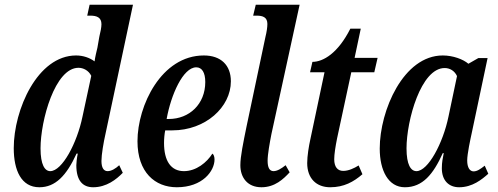

<svg xmlns="http://www.w3.org/2000/svg" viewBox="-20 -780 2103 810"><path d="M146 10C213 10 260 -38 303 -132H308C304 -112 302 -92 302 -83C302 -18 329 10 373 10C429 10 471 -23 498 -51L483 -83C468 -69 450 -58 434 -58C417 -58 408 -73 408 -101C408 -128 417 -180 425 -215L541 -760H358L348 -714H361C389 -714 408 -706 408 -678C408 -664 404 -646 399 -625L391 -579C388 -567 381 -538 379 -521C359 -536 331 -546 301 -546C138 -546 38 -317 38 -155C38 -61 70 10 146 10ZM192 -58C169 -58 151 -85 151 -154C151 -272 212 -494 311 -494C331 -494 354 -483 365 -460L328 -288C305 -176 242 -58 192 -58Z M726 10C835 10 885 -59 885 -107C885 -118 882 -128 876 -132C853 -95 808 -58 756 -58C701 -58 672 -101 672 -177C672 -195 674 -216 677 -230H707C847 -230 954 -328 954 -437C954 -505 912 -546 840 -546C661 -546 560 -335 560 -184C560 -53 634 10 726 10ZM683 -278C701 -379 752 -496 808 -496C832 -496 846 -474 846 -434C846 -341 779 -278 692 -278Z M1083 10C1140 10 1176 -25 1202 -53L1185 -83C1166 -68 1149 -58 1134 -58C1117 -58 1109 -73 1109 -102C1109 -129 1118 -178 1125 -214L1244 -760H1059L1048 -714H1063C1089 -714 1108 -707 1108 -679C1108 -665 1105 -645 1100 -625L1020 -246C1006 -177 994 -120 994 -83C994 -31 1024 10 1083 10Z M1373 10C1431 10 1472 -13 1509 -45L1493 -82C1474 -70 1450 -59 1428 -59C1404 -59 1390 -76 1390 -108C1390 -129 1395 -161 1402 -196L1462 -475H1559L1573 -536H1476L1502 -659H1458C1406 -556 1344 -519 1298 -519L1288 -475H1349L1289 -191C1283 -164 1276 -122 1276 -92C1276 -27 1315 10 1373 10Z M1688 10C1763 10 1808 -45 1848 -134H1852C1848 -113 1844 -96 1844 -70C1844 -19 1873 10 1917 10C1973 10 2013 -23 2040 -47L2025 -81C2007 -67 1993 -57 1978 -57C1962 -57 1951 -73 1951 -103C1951 -131 1965 -195 1970 -218L2037 -535H1998L1956 -511C1934 -530 1891 -546 1848 -546C1682 -546 1582 -314 1582 -153C1582 -61 1618 10 1688 10ZM1737 -58C1713 -58 1695 -85 1695 -154C1695 -272 1756 -493 1856 -493C1878 -493 1898 -481 1908 -459L1872 -288C1849 -176 1786 -58 1737 -58Z"/></svg>

Font: Noto Serif Condensed Semi
Style: Italic
Weight: 600
Width: 3
Italic angle: -12°
Designer: Monotype Design Team
Foundry: Monotype Imaging Inc.
Version: Version 1.901